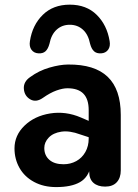

<svg xmlns="http://www.w3.org/2000/svg" viewBox="-20 -773 576 804"><path d="M40.7 -151.6Q40.7 -206.4 82.7 -246.9Q124.7 -287.4 189.8 -297.9Q254.9 -308.4 318.7 -281L367.2 -260.1L367.2 -193.3L316.2 -210Q271.1 -226.7 236.9 -221.6Q202.7 -216.5 184.1 -196.9Q165.5 -177.4 165.5 -153.3Q165.5 -122.3 186.6 -103.8Q207.7 -85.2 246 -85.2Q275.5 -85.2 299.6 -98.5Q323.6 -111.8 337.5 -136.5Q351.4 -161.3 351.4 -192.4V-312Q351.4 -357.9 329.3 -380.7Q307.3 -403.4 262.1 -403.4Q242.7 -403.4 216.3 -394Q189.9 -384.5 159.3 -362.9Q130.5 -342.9 106.3 -357.2Q82 -371.6 79.9 -401.1Q77.8 -430.7 106.3 -450.3Q143.1 -477.3 187 -489.9Q230.9 -502.6 265.3 -502.8Q376.2 -503.8 431 -451.3Q485.7 -398.8 485.7 -291.9V-59.4Q485.7 -28.1 468.9 -9.9Q452.1 8.4 420.4 8.4Q389.3 8.4 371.4 -7.3Q353.6 -23 353.6 -53.3V-84.6L361 -80.3Q351 -31 314.9 -10.3Q278.8 10.4 215.3 10.4Q162.6 10.4 122.7 -11.1Q82.8 -32.6 61.7 -69.7Q40.7 -106.8 40.7 -151.6ZM105.3 -600.7Q115.5 -667.9 159 -710.7Q202.5 -753.5 272.2 -753.5Q341.8 -753.5 385 -710.8Q428.2 -668.1 439.1 -600.7Q442.9 -578.7 432.8 -564.8Q422.6 -550.8 403.6 -549.6Q384.9 -548.4 374 -558.1Q363.1 -567.8 357.3 -589.5Q349.6 -628.6 327.1 -648.9Q304.5 -669.3 272.2 -669.3Q239.8 -669.3 217.3 -648.9Q194.7 -628.6 187.1 -589.5Q181.2 -567.8 170.3 -558.1Q159.4 -548.4 140.8 -549.6Q121.7 -550.8 111.7 -564.7Q101.7 -578.5 105.3 -600.7Z"/></svg>

Font: SN Pro Thin
Style: Regular
Weight: 200
Designer: Tobias Whetton
Foundry: Supernotes
Version: Version 1.003;Glyphs 3.3 (3324)